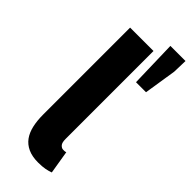

<svg xmlns="http://www.w3.org/2000/svg" viewBox="-254 -805 853 853"><g transform="rotate(45 172.0 -379.0)"><path d="M200 12Q162 12 136 0Q110 -12 94.5 -33.5Q79 -55 72 -85.5Q65 -116 65 -154V-701H212V-148Q212 -125 220.5 -116Q229 -107 238 -107Q243 -107 246.5 -107Q250 -107 256 -109L274 0Q262 5 243.5 8.5Q225 12 200 12ZM255 -548 249 -770H344L342 -701L318 -548Z"/></g></svg>

Font: TT Toshiba Sans
Style: Bold
Weight: 700
Designer: Paul D. Hunt
Foundry: Toshiba Corporation
Version: Version 2.020;PS 2.000;hotconv 1.0.86;makeotf.lib2.5.63406